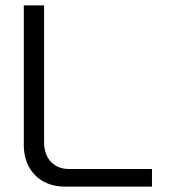

<svg xmlns="http://www.w3.org/2000/svg" viewBox="-20 -690 636 710"><path d="M68 -670V-153C68 -62 129 0 218 0H542V-65H235C179 -65 143 -104 143 -164V-670Z"/></svg>

Font: LT Wave Alt Light
Style: Regular
Weight: 300
Designer: Daniel Lyons
Version: Version 2.5 (Glyphs App)